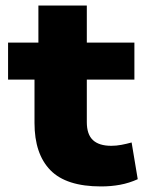

<svg xmlns="http://www.w3.org/2000/svg" viewBox="-20 -659 533 690"><path d="M343 11Q218 11 161 -47.5Q104 -106 104 -217V-373H9V-506H118V-639H292V-506H463V-373H292V-220Q292 -176 314 -155.5Q336 -135 380 -135Q398 -135 416.5 -138.5Q435 -142 453 -147L475 -15Q444 -1 411.5 5Q379 11 343 11Z"/></svg>

Font: Nunito Sans 7pt Black
Style: Regular
Weight: 900
Designer: Vernon Adams
Foundry: Vernon Adams
Version: Version 3.101;gftools[0.9.27]